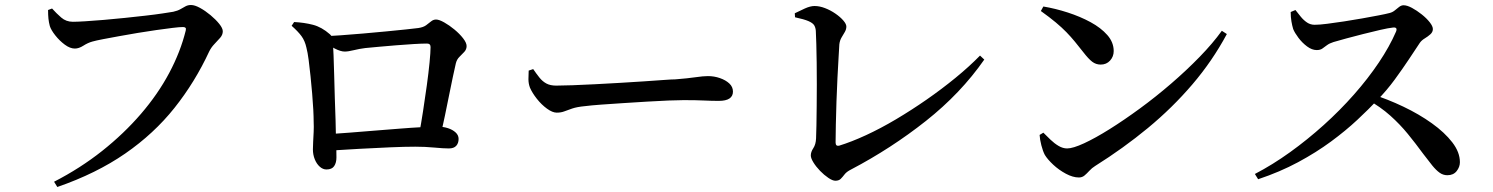

<svg xmlns="http://www.w3.org/2000/svg" viewBox="-20 -721 5965 767"><path d="M196 5Q301 -49 388 -118Q475 -187 543 -266Q611 -345 656 -429.5Q701 -514 722 -599Q724 -607 721 -610Q718 -613 711 -613Q697 -613 669 -609.5Q641 -606 605 -601Q569 -596 530.5 -589.5Q492 -583 456 -576.5Q420 -570 391.5 -564.5Q363 -559 349 -555Q331 -550 313 -538.5Q295 -527 279 -527Q260 -527 239 -542.5Q218 -558 201 -579.5Q184 -601 179 -617Q175 -632 173.5 -646.5Q172 -661 172 -681L188 -687Q205 -668 224.5 -651Q244 -634 271 -634Q288 -634 320.5 -636Q353 -638 394.5 -641.5Q436 -645 479 -649.5Q522 -654 561.5 -658.5Q601 -663 630.5 -667.5Q660 -672 672 -674Q690 -678 701 -684.5Q712 -691 721.5 -696Q731 -701 743 -701Q758 -701 779 -689.5Q800 -678 821 -660.5Q842 -643 856 -625.5Q870 -608 870 -596Q870 -582 859.5 -570Q849 -558 836.5 -545Q824 -532 816 -516Q759 -393 677 -290Q595 -187 480 -107.5Q365 -28 209 26Z M1654 -183Q1662 -225 1670 -277Q1678 -329 1685 -379.5Q1692 -430 1696 -471.5Q1700 -513 1700 -533Q1700 -547 1686 -547Q1665 -547 1632 -545Q1599 -543 1562 -540Q1525 -537 1492 -534Q1459 -531 1439 -529Q1415 -526 1393 -520.5Q1371 -515 1357 -515Q1341 -515 1317.5 -527Q1294 -539 1276 -553V-576Q1300 -577 1341 -580Q1382 -583 1429.5 -587Q1477 -591 1522.5 -595.5Q1568 -600 1602.5 -603.5Q1637 -607 1651 -609Q1671 -612 1682 -620Q1693 -628 1702 -635.5Q1711 -643 1722 -643Q1734 -643 1754.5 -631.5Q1775 -620 1795.5 -603Q1816 -586 1830 -568Q1844 -550 1844 -537Q1844 -524 1835 -514Q1826 -504 1815.5 -494Q1805 -484 1801 -468Q1796 -447 1789 -413.5Q1782 -380 1774 -340.5Q1766 -301 1757.5 -259.5Q1749 -218 1740 -179ZM1284 -44Q1270 -44 1257.5 -55Q1245 -66 1237.5 -84.5Q1230 -103 1230 -124Q1230 -136 1231 -154.5Q1232 -173 1233 -194Q1234 -215 1233 -235Q1233 -254 1231.5 -283.5Q1230 -313 1227 -347.5Q1224 -382 1220.5 -416.5Q1217 -451 1213 -481.5Q1209 -512 1204 -531Q1198 -558 1184.5 -576.5Q1171 -595 1145 -618L1155 -633Q1195 -631 1230 -622Q1265 -613 1298 -584Q1306 -577 1307.5 -570.5Q1309 -564 1310 -550Q1311 -534 1312.5 -499.5Q1314 -465 1315 -420.5Q1316 -376 1317.5 -329.5Q1319 -283 1320.5 -241.5Q1322 -200 1322 -173Q1323 -152 1323.5 -134.5Q1324 -117 1324 -92Q1324 -71 1315 -57.5Q1306 -44 1284 -44ZM1291 -185Q1327 -187 1375 -191Q1423 -195 1474.5 -199Q1526 -203 1575.5 -207Q1625 -211 1665 -213Q1705 -215 1730 -215Q1751 -215 1769.5 -209Q1788 -203 1800 -192Q1812 -181 1812 -166Q1812 -149 1802.5 -138.5Q1793 -128 1773 -128Q1752 -128 1715 -131.5Q1678 -135 1639 -135Q1597 -135 1539 -132.5Q1481 -130 1416.5 -126.5Q1352 -123 1291 -119Z M2204 -271Q2187 -271 2165 -287Q2143 -303 2124.5 -326.5Q2106 -350 2097 -371Q2091 -387 2091 -404.5Q2091 -422 2092 -439L2110 -445Q2123 -426 2135 -411Q2147 -396 2162.5 -387.5Q2178 -379 2202 -379Q2227 -379 2267.5 -380.5Q2308 -382 2357 -384.5Q2406 -387 2456.5 -390Q2507 -393 2552.5 -396Q2598 -399 2631 -401.5Q2664 -404 2678 -404Q2728 -408 2758.5 -412.5Q2789 -417 2808 -417Q2833 -417 2856 -409Q2879 -401 2893.5 -387.5Q2908 -374 2908 -355Q2908 -337 2894 -327.5Q2880 -318 2851 -318Q2823 -318 2792.5 -319.5Q2762 -321 2711 -321Q2690 -321 2651 -319.5Q2612 -318 2564 -315Q2516 -312 2468.5 -309Q2421 -306 2380.5 -303Q2340 -300 2317 -297Q2285 -294 2266 -287.5Q2247 -281 2234 -276Q2221 -271 2204 -271Z M3317 1Q3306 1 3289 -10.5Q3272 -22 3256 -38.5Q3240 -55 3229.5 -72Q3219 -89 3219 -100Q3219 -114 3229 -129Q3239 -144 3240 -168Q3241 -187 3241.5 -220.5Q3242 -254 3242.5 -296.5Q3243 -339 3243 -383.5Q3243 -428 3242.5 -470Q3242 -512 3241 -545.5Q3240 -579 3239 -598Q3238 -611 3232.5 -620Q3227 -629 3210 -636.5Q3193 -644 3156 -652L3155 -668Q3173 -677 3195 -687Q3217 -697 3234 -697Q3254 -697 3276 -688.5Q3298 -680 3317.5 -666.5Q3337 -653 3349 -639Q3361 -625 3361 -615Q3361 -604 3355 -593.5Q3349 -583 3342 -571.5Q3335 -560 3333 -544Q3332 -528 3330 -492.5Q3328 -457 3325.5 -410.5Q3323 -364 3321.5 -315Q3320 -266 3319 -223Q3318 -180 3318 -152Q3318 -136 3332 -139Q3381 -154 3439.5 -181Q3498 -208 3559.5 -244.5Q3621 -281 3681.5 -323Q3742 -365 3797 -410Q3852 -455 3895 -499L3912 -483Q3818 -348 3679 -238Q3540 -128 3380 -44Q3362 -35 3354 -24.5Q3346 -14 3338.5 -6.5Q3331 1 3317 1Z M4290 -12Q4266 -12 4238 -27Q4210 -42 4187.5 -63Q4165 -84 4154 -102Q4146 -117 4140 -140.5Q4134 -164 4133 -182L4148 -191Q4161 -178 4176.5 -163Q4192 -148 4209 -138Q4226 -128 4243 -128Q4266 -128 4310.5 -148.5Q4355 -169 4412.5 -205Q4470 -241 4533.5 -287.5Q4597 -334 4658.5 -387Q4720 -440 4772.5 -494Q4825 -548 4861 -598L4881 -585Q4823 -477 4743 -383.5Q4663 -290 4565.5 -209.5Q4468 -129 4355 -58Q4342 -50 4332 -39Q4322 -28 4312.5 -20Q4303 -12 4290 -12ZM4377 -463Q4358 -463 4343 -474.5Q4328 -486 4308 -512Q4290 -535 4274 -554.5Q4258 -574 4240 -592.5Q4222 -611 4197.5 -631.5Q4173 -652 4138 -677L4148 -695Q4196 -687 4245.5 -671Q4295 -655 4336.5 -632.5Q4378 -610 4403.5 -581Q4429 -552 4429 -517Q4429 -495 4414.5 -479Q4400 -463 4377 -463Z M4993 -26Q5064 -63 5133.5 -113Q5203 -163 5268 -221.5Q5333 -280 5389 -343.5Q5445 -407 5488 -471Q5531 -535 5557 -595Q5564 -613 5545 -611Q5526 -609 5493.5 -601.5Q5461 -594 5425.5 -585Q5390 -576 5358.5 -567.5Q5327 -559 5307 -553Q5291 -548 5281 -540.5Q5271 -533 5262.5 -527Q5254 -521 5240 -521Q5221 -521 5201.5 -535.5Q5182 -550 5167 -570Q5152 -590 5146 -605Q5142 -618 5139 -635.5Q5136 -653 5136 -673L5155 -681Q5165 -668 5176.5 -654Q5188 -640 5201.5 -631Q5215 -622 5232 -622Q5251 -622 5282 -626Q5313 -630 5349.5 -635.5Q5386 -641 5422 -647.5Q5458 -654 5487 -659.5Q5516 -665 5531 -669Q5543 -672 5552 -679.5Q5561 -687 5569.5 -693.5Q5578 -700 5587 -700Q5601 -700 5620.5 -689.5Q5640 -679 5659.5 -663.5Q5679 -648 5691.5 -632Q5704 -616 5704 -605Q5704 -593 5694 -584Q5684 -575 5671.5 -567.5Q5659 -560 5652 -550Q5634 -523 5608.5 -484.5Q5583 -446 5551.5 -403Q5520 -360 5482 -321Q5448 -285 5402 -242Q5356 -199 5297 -155.5Q5238 -112 5165.5 -73Q5093 -34 5006 -5ZM5762 -21Q5745 -21 5731 -31Q5717 -41 5701.5 -60Q5686 -79 5665 -107Q5635 -148 5604 -186Q5573 -224 5534 -259Q5495 -294 5440 -325L5457 -346Q5523 -325 5586 -295Q5649 -265 5700 -228.5Q5751 -192 5781.5 -152.5Q5812 -113 5812 -73Q5812 -54 5799 -37.5Q5786 -21 5762 -21Z"/></svg>

Font: Noto Serif HK ExtraLight SemiBold
Style: Regular
Weight: 600
Version: Version 2.002-H1;hotconv 1.1.0;makeotfexe 2.6.0